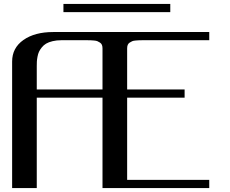

<svg xmlns="http://www.w3.org/2000/svg" viewBox="-20 -954 1165 974"><path d="M843.8 -934.1V-892.6H301.8V-934.1ZM1041.5 -791.5V-750H708.5Q694.3 -750 687.3 -749.8Q680.2 -749.5 668.5 -748.5Q656.7 -747.6 650.6 -744.9Q644.5 -742.2 637.7 -737.8Q630.9 -733.4 627.9 -726.1Q625 -718.8 625 -708.5V-500H916.5V-458.5H625V-41.5H1041.5V0H625H500V-458.5H166.5V0H41.5V-641.6Q41.5 -710.9 98.9 -751.2Q156.2 -791.5 250 -791.5H500H625ZM500 -708.5Q500 -718.8 497.1 -726.1Q494.1 -733.4 487.3 -737.8Q480.5 -742.2 474.4 -744.9Q468.3 -747.6 456.5 -748.5Q444.8 -749.5 437.7 -749.8Q430.7 -750 416.5 -750H291.5Q266.6 -750 246.6 -745.1Q226.6 -740.2 213.9 -732.7Q201.2 -725.1 191.9 -713.4Q182.6 -701.7 177.7 -691.2Q172.9 -680.7 170.2 -666Q167.5 -651.4 167 -641.6Q166.5 -631.8 166.5 -618.7V-500H500Z"/></svg>

Font: Gputeks
Style: Bold
Weight: 600
Width: 8
Version: Version 0.9